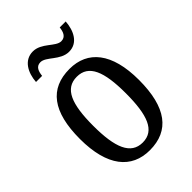

<svg xmlns="http://www.w3.org/2000/svg" viewBox="-218 -828 933 933"><g transform="rotate(-45 249.0 -361.0)"><path d="M309 -606C369 -606 397 -662 401 -722H360C357 -695 348 -669 318 -669C280 -669 244 -732 185 -732C124 -732 95 -675 91 -616H133C136 -643 144 -669 174 -669C213 -669 249 -606 309 -606ZM248 10C382 10 452 -81 452 -269C452 -456 375 -546 251 -546C115 -546 46 -456 46 -269C46 -81 123 10 248 10ZM250 -41C168 -41 137 -119 137 -269C137 -418 167 -494 249 -494C331 -494 361 -418 361 -269C361 -119 332 -41 250 -41Z"/></g></svg>

Font: Noto Serif Sinhala Condensed
Style: Regular
Weight: 400
Width: 3
Designer: Jelle Bosma - Monotype Design Team
Foundry: Monotype Imaging Inc.
Version: Version 2.007